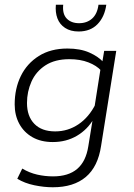

<svg xmlns="http://www.w3.org/2000/svg" viewBox="-20 -610 564 811"><path d="M203 181Q166 181 125 172.5Q84 164 53 145L74 102Q104 120 137 127.5Q170 135 204 135Q269 135 306 103.5Q343 72 353 8L373 -115L377 -110Q350 -63 305 -36.5Q260 -10 203 -10Q153 -10 117 -30.5Q81 -51 61.5 -87Q42 -123 42 -169Q42 -236 68 -289Q94 -342 144 -373.5Q194 -405 265 -405Q319 -405 357.5 -388Q396 -371 418 -346L411 -341L420 -395H471L407 6Q394 94 342.5 137.5Q291 181 203 181ZM213 -55Q267 -55 311.5 -85Q356 -115 384 -171L377 -144L406 -328L407 -312Q388 -333 353.5 -346.5Q319 -360 273 -360Q212 -360 172 -334Q132 -308 113 -265.5Q94 -223 94 -175Q94 -119 125 -87Q156 -55 213 -55ZM312 -477Q278 -477 255 -492Q232 -507 222.5 -532.5Q213 -558 216 -590H247Q243 -551 262 -531.5Q281 -512 314 -512Q347 -512 369 -531.5Q391 -551 396 -590H429Q422 -539 392 -508Q362 -477 312 -477Z"/></svg>

Font: Rokkitt SemiBold Light
Style: Italic
Weight: 300
Italic angle: -9°
Version: Version 3.103